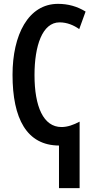

<svg xmlns="http://www.w3.org/2000/svg" viewBox="-20 -745 489 996"><path d="M281 -725C126 -725 45 -563 45 -357C45 -129 119 9 286 10V231H393V-114C361 -97 330 -86 299 -86C205 -86 159 -192 159 -356C159 -506 199 -629 289 -629C328 -629 363 -614 391 -594L424 -685C380 -712 333 -725 281 -725Z"/></svg>

Font: Noto Sans Display Condensed Medium
Style: Regular
Weight: 500
Width: 3
Designer: Monotype Design Team
Foundry: Monotype Imaging Inc.
Version: Version 1.900